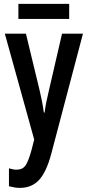

<svg xmlns="http://www.w3.org/2000/svg" viewBox="-20 -712 444 973"><path d="M4.4 -541.5H111.3L181.2 -252.4Q188 -223.6 193.4 -195.6Q198.7 -167.5 202.1 -141.6H206.1Q209 -166 214.4 -192.9Q219.7 -219.7 227.5 -252L294.4 -541.5H400.4L239.3 69.3Q214.8 160.2 177.7 200.2Q140.6 240.2 80.6 240.2Q66.4 240.2 53 237.8Q39.6 235.4 25.4 231.9V141.1Q46.9 147.9 64.5 147.9Q93.3 147.9 108.4 127.7Q123.5 107.4 139.6 48.8L153.3 -4.9ZM330.6 -692.4V-616.2H73.2V-692.4Z"/></svg>

Font: Open Sans Condensed SemiBold
Style: Regular
Weight: 600
Width: 3
Designer: Monotype Design Team
Foundry: Monotype Imaging Inc.
Version: Version 3.000; ttfautohint (v1.8.4)